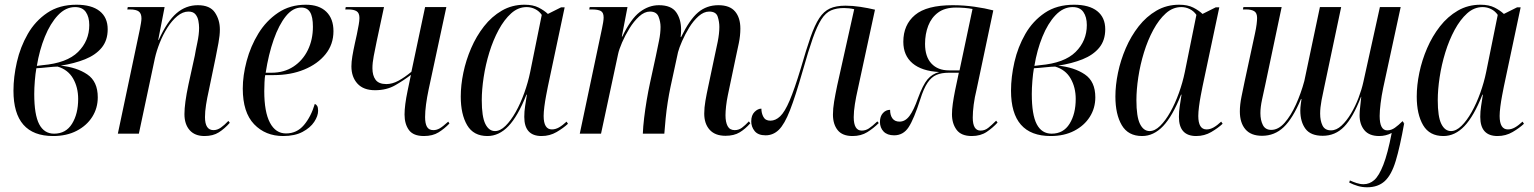

<svg xmlns="http://www.w3.org/2000/svg" viewBox="-20 -566 6494 813"><path d="M205 10Q37 10 37 -182Q37 -240 51.5 -303.5Q66 -367 97.5 -422Q129 -477 180 -511.5Q231 -546 304 -546Q368 -546 402 -519Q436 -492 436 -442Q436 -395 410.5 -364Q385 -333 340 -315Q295 -297 237 -288Q305 -281 349.5 -251Q394 -221 394 -154Q394 -108 370.5 -71Q347 -34 304.5 -12Q262 10 205 10ZM160 -290Q263 -299 310.5 -346Q358 -393 358 -460Q358 -494 343.5 -515Q329 -536 298 -536Q258 -536 225.5 -501.5Q193 -467 170 -410.5Q147 -354 136 -287ZM209 0Q259 0 285 -42Q311 -84 311 -147Q311 -196 289.5 -233.5Q268 -271 224 -284Q210 -284 182 -281Q154 -278 134 -277Q130 -255 127.5 -224Q125 -193 125 -168Q125 -80 146 -40Q167 0 209 0Z M846 10Q805 10 783 -15Q761 -40 761 -83Q761 -128 778 -208L805 -331Q808 -350 815.5 -385Q823 -420 823 -448Q823 -462 820 -478Q817 -494 807.5 -505.5Q798 -517 778 -517Q754 -517 731 -498Q708 -479 689 -449Q670 -419 656.5 -385Q643 -351 636 -320L568 0H479L572 -441Q575 -456 577 -468.5Q579 -481 579 -488Q579 -509 567.5 -517.5Q556 -526 530 -526H519L521 -536H677L650 -397H652Q688 -476 727.5 -510Q767 -544 818 -544Q869 -544 890 -513Q911 -482 911 -441Q911 -416 905 -384Q899 -352 893 -322L864 -182Q857 -151 852.5 -122.5Q848 -94 848 -70Q848 -15 884 -15Q900 -15 915 -25.5Q930 -36 947 -54L953 -46Q931 -21 906.5 -5.5Q882 10 846 10Z M1179 10Q1104 10 1056 -40Q1008 -90 1008 -191Q1008 -246 1024.5 -308Q1041 -370 1074 -424Q1107 -478 1157.5 -512Q1208 -546 1275 -546Q1331 -546 1361.5 -516.5Q1392 -487 1392 -434Q1392 -378 1358.5 -336.5Q1325 -295 1268 -271.5Q1211 -248 1139 -248H1103Q1101 -239 1100 -217.5Q1099 -196 1099 -180Q1099 -92 1123 -46.5Q1147 -1 1191 -1Q1237 -1 1267 -36.5Q1297 -72 1313 -126Q1319 -124 1323 -117.5Q1327 -111 1327 -97Q1327 -75 1310.5 -50Q1294 -25 1261 -7.5Q1228 10 1179 10ZM1129 -258Q1183 -258 1222.5 -284Q1262 -310 1283.5 -354Q1305 -398 1305 -453Q1305 -495 1293 -514.5Q1281 -534 1256 -534Q1220 -534 1190.5 -497.5Q1161 -461 1139 -398.5Q1117 -336 1105 -258Z M1775 10Q1730 10 1711.5 -15.5Q1693 -41 1693 -81Q1693 -120 1706 -182L1720 -249Q1690 -226 1653.5 -205Q1617 -184 1568 -184Q1519 -184 1493.5 -212Q1468 -240 1468 -285Q1468 -304 1472 -328Q1476 -352 1483 -384L1491 -420Q1496 -445 1499 -461.5Q1502 -478 1502 -490Q1502 -511 1490 -518.5Q1478 -526 1455 -526H1442L1444 -536H1606L1575 -391Q1568 -357 1562.5 -328.5Q1557 -300 1557 -277Q1557 -246 1570.5 -228Q1584 -210 1616 -210Q1641 -210 1667 -224Q1693 -238 1722 -262L1780 -536H1870L1795 -187Q1788 -154 1784 -124Q1780 -94 1780 -70Q1780 -43 1788 -29Q1796 -15 1815 -15Q1829 -15 1842 -22.5Q1855 -30 1878 -51L1883 -43Q1862 -21 1837 -5.5Q1812 10 1775 10Z M2044 10Q1985 10 1958 -36Q1931 -82 1931 -157Q1931 -205 1942 -258Q1953 -311 1975 -362Q1997 -413 2029.5 -454.5Q2062 -496 2105 -521Q2148 -546 2201 -546Q2237 -546 2260.5 -534Q2284 -522 2300 -507L2356 -535H2371L2300 -200Q2297 -185 2292.5 -161.5Q2288 -138 2285 -114.5Q2282 -91 2282 -75Q2282 -18 2317 -18Q2332 -18 2347 -26.5Q2362 -35 2379 -51L2385 -42Q2366 -24 2337 -7Q2308 10 2273 10Q2200 10 2200 -71Q2200 -94 2203.5 -116.5Q2207 -139 2211 -165H2209Q2173 -74 2133 -32Q2093 10 2044 10ZM2076 -11Q2098 -11 2120.5 -33Q2143 -55 2163.5 -91.5Q2184 -128 2200 -172.5Q2216 -217 2225 -261L2274 -503Q2263 -519 2246 -527.5Q2229 -536 2210 -536Q2174 -536 2144.5 -509.5Q2115 -483 2091.5 -439.5Q2068 -396 2052 -344Q2036 -292 2028 -239Q2020 -186 2020 -142Q2020 -72 2035 -41.5Q2050 -11 2076 -11Z M3052 9Q3008 9 2985 -16.5Q2962 -42 2962 -85Q2962 -110 2967 -139Q2972 -168 2979 -200L3006 -328Q3012 -354 3019 -389Q3026 -424 3026 -452Q3026 -474 3019 -495.5Q3012 -517 2983 -517Q2960 -517 2938 -497.5Q2916 -478 2898.5 -449.5Q2881 -421 2868.5 -392.5Q2856 -364 2851 -345L2819 -197Q2813 -169 2807.5 -134Q2802 -99 2798.5 -63.5Q2795 -28 2793 0H2702Q2703 -29 2707.5 -66.5Q2712 -104 2718.5 -142.5Q2725 -181 2732 -213L2757 -328Q2764 -362 2770.5 -393.5Q2777 -425 2777 -452Q2777 -474 2768.5 -495.5Q2760 -517 2732 -517Q2709 -517 2686.5 -496.5Q2664 -476 2645.5 -446Q2627 -416 2614 -386Q2601 -356 2597 -336L2525 0H2435L2529 -445Q2532 -459 2534 -471.5Q2536 -484 2536 -492Q2536 -513 2524 -519.5Q2512 -526 2485 -526H2475L2477 -536H2637L2613 -411H2615Q2651 -486 2689 -515Q2727 -544 2770 -544Q2822 -544 2843 -514.5Q2864 -485 2864 -440Q2864 -433 2863.5 -425Q2863 -417 2862 -409H2864Q2900 -483 2936 -513.5Q2972 -544 3022 -544Q3070 -544 3092.5 -517.5Q3115 -491 3115 -445Q3115 -415 3108.5 -383.5Q3102 -352 3096 -325L3062 -163Q3057 -139 3054.5 -116.5Q3052 -94 3052 -78Q3052 -49 3061 -32Q3070 -15 3091 -15Q3108 -15 3121.5 -25Q3135 -35 3151 -52L3157 -44Q3136 -20 3112 -5.5Q3088 9 3052 9Z M3590 10Q3547 10 3527 -15Q3507 -40 3507 -81Q3507 -106 3512 -136Q3517 -166 3525 -204L3597 -527Q3576 -532 3554 -532Q3522 -532 3499 -522Q3476 -512 3458 -484Q3440 -456 3421.5 -403.5Q3403 -351 3379 -266Q3348 -158 3325 -99Q3302 -40 3278 -16.5Q3254 7 3222 7Q3190 7 3175.5 -11Q3161 -29 3161 -52Q3161 -78 3175 -92Q3189 -106 3204 -106Q3204 -87 3212.5 -71Q3221 -55 3242 -55Q3264 -55 3283.5 -73.5Q3303 -92 3323.5 -140Q3344 -188 3371 -277Q3394 -357 3412 -408.5Q3430 -460 3449 -489Q3468 -518 3494 -530Q3520 -542 3560 -542Q3590 -542 3623 -537Q3656 -532 3685 -525L3612 -187Q3605 -157 3600 -125.5Q3595 -94 3595 -70Q3595 -13 3629 -13Q3645 -13 3659 -22Q3673 -31 3695 -52L3701 -45Q3679 -23 3652.5 -6.5Q3626 10 3590 10Z M4095 10Q4050 10 4030.5 -16.5Q4011 -43 4011 -82Q4011 -102 4014.5 -127Q4018 -152 4024 -182L4040 -258H3997Q3967 -258 3945.5 -249Q3924 -240 3907.5 -215.5Q3891 -191 3877 -146Q3850 -62 3827.5 -27.5Q3805 7 3766 7Q3737 7 3721.5 -9Q3706 -25 3706 -50Q3706 -73 3718.5 -87Q3731 -101 3749 -101Q3749 -78 3759 -64.5Q3769 -51 3789 -51Q3813 -51 3831 -75Q3849 -99 3867 -150Q3888 -207 3907.5 -230Q3927 -253 3957 -261Q3883 -265 3844 -298Q3805 -331 3805 -389Q3805 -461 3854.5 -502.5Q3904 -544 4014 -544Q4061 -544 4106.5 -537.5Q4152 -531 4186 -522L4115 -186Q4107 -154 4103 -123Q4099 -92 4099 -68Q4099 -13 4132 -13Q4150 -13 4164.5 -24.5Q4179 -36 4198 -55L4204 -47Q4184 -25 4158 -7.5Q4132 10 4095 10ZM3998 -268H4043L4098 -528Q4082 -531 4064 -532.5Q4046 -534 4028 -534Q3981 -534 3952.5 -513Q3924 -492 3910.5 -457Q3897 -422 3897 -380Q3897 -326 3924 -297Q3951 -268 3998 -268Z M4429 10Q4261 10 4261 -182Q4261 -240 4275.5 -303.5Q4290 -367 4321.5 -422Q4353 -477 4404 -511.5Q4455 -546 4528 -546Q4592 -546 4626 -519Q4660 -492 4660 -442Q4660 -395 4634.5 -364Q4609 -333 4564 -315Q4519 -297 4461 -288Q4529 -281 4573.5 -251Q4618 -221 4618 -154Q4618 -108 4594.5 -71Q4571 -34 4528.5 -12Q4486 10 4429 10ZM4384 -290Q4487 -299 4534.5 -346Q4582 -393 4582 -460Q4582 -494 4567.5 -515Q4553 -536 4522 -536Q4482 -536 4449.5 -501.5Q4417 -467 4394 -410.5Q4371 -354 4360 -287ZM4433 0Q4483 0 4509 -42Q4535 -84 4535 -147Q4535 -196 4513.5 -233.5Q4492 -271 4448 -284Q4434 -284 4406 -281Q4378 -278 4358 -277Q4354 -255 4351.5 -224Q4349 -193 4349 -168Q4349 -80 4370 -40Q4391 0 4433 0Z M4816 10Q4757 10 4730 -36Q4703 -82 4703 -157Q4703 -205 4714 -258Q4725 -311 4747 -362Q4769 -413 4801.5 -454.5Q4834 -496 4877 -521Q4920 -546 4973 -546Q5009 -546 5032.5 -534Q5056 -522 5072 -507L5128 -535H5143L5072 -200Q5069 -185 5064.5 -161.5Q5060 -138 5057 -114.5Q5054 -91 5054 -75Q5054 -18 5089 -18Q5104 -18 5119 -26.5Q5134 -35 5151 -51L5157 -42Q5138 -24 5109 -7Q5080 10 5045 10Q4972 10 4972 -71Q4972 -94 4975.5 -116.5Q4979 -139 4983 -165H4981Q4945 -74 4905 -32Q4865 10 4816 10ZM4848 -11Q4870 -11 4892.5 -33Q4915 -55 4935.5 -91.5Q4956 -128 4972 -172.5Q4988 -217 4997 -261L5046 -503Q5035 -519 5018 -527.5Q5001 -536 4982 -536Q4946 -536 4916.5 -509.5Q4887 -483 4863.5 -439.5Q4840 -396 4824 -344Q4808 -292 4800 -239Q4792 -186 4792 -142Q4792 -72 4807 -41.5Q4822 -11 4848 -11Z M5769 227Q5748 227 5729.5 221.5Q5711 216 5693 207L5696 198Q5709 204 5724 209Q5739 214 5754 214Q5779 214 5799 196.5Q5819 179 5837.5 132Q5856 85 5873 -3Q5848 10 5820 10Q5778 10 5757.5 -14.5Q5737 -39 5737 -78Q5737 -95 5740 -118.5Q5743 -142 5744 -156H5743Q5709 -68 5671.5 -29.5Q5634 9 5581 9Q5530 9 5508 -20.5Q5486 -50 5486 -98Q5486 -111 5488 -125Q5490 -139 5491 -146L5489 -147Q5454 -64 5415.5 -27.5Q5377 9 5324 9Q5277 9 5253.5 -18.5Q5230 -46 5230 -94Q5230 -123 5237 -157Q5244 -191 5250 -220L5294 -424Q5299 -447 5301 -463.5Q5303 -480 5303 -490Q5303 -511 5291 -518.5Q5279 -526 5256 -526H5243L5245 -536H5407L5338 -209Q5331 -177 5324 -144.5Q5317 -112 5317 -87Q5317 -57 5327.5 -36.5Q5338 -16 5363 -16Q5393 -16 5419.5 -46Q5446 -76 5467.5 -123.5Q5489 -171 5503 -223L5569 -536H5659L5588 -200Q5582 -174 5576 -142Q5570 -110 5570 -85Q5570 -55 5580 -34.5Q5590 -14 5616 -14Q5639 -14 5660.5 -34Q5682 -54 5700.5 -85Q5719 -116 5732.5 -151.5Q5746 -187 5753 -219L5823 -536H5911L5837 -194Q5830 -161 5826 -128.5Q5822 -96 5822 -75Q5822 -14 5854 -14Q5871 -14 5886.5 -25Q5902 -36 5919 -53L5924 -46Q5923 -44 5922 -43L5926 -45Q5908 56 5890 115.5Q5872 175 5843.5 201Q5815 227 5769 227Z M6092 10Q6033 10 6006 -36Q5979 -82 5979 -157Q5979 -205 5990 -258Q6001 -311 6023 -362Q6045 -413 6077.5 -454.5Q6110 -496 6153 -521Q6196 -546 6249 -546Q6285 -546 6308.5 -534Q6332 -522 6348 -507L6404 -535H6419L6348 -200Q6345 -185 6340.5 -161.5Q6336 -138 6333 -114.5Q6330 -91 6330 -75Q6330 -18 6365 -18Q6380 -18 6395 -26.5Q6410 -35 6427 -51L6433 -42Q6414 -24 6385 -7Q6356 10 6321 10Q6248 10 6248 -71Q6248 -94 6251.5 -116.5Q6255 -139 6259 -165H6257Q6221 -74 6181 -32Q6141 10 6092 10ZM6124 -11Q6146 -11 6168.5 -33Q6191 -55 6211.5 -91.5Q6232 -128 6248 -172.5Q6264 -217 6273 -261L6322 -503Q6311 -519 6294 -527.5Q6277 -536 6258 -536Q6222 -536 6192.5 -509.5Q6163 -483 6139.5 -439.5Q6116 -396 6100 -344Q6084 -292 6076 -239Q6068 -186 6068 -142Q6068 -72 6083 -41.5Q6098 -11 6124 -11Z"/></svg>

Font: Noto Serif Display Condensed
Style: Italic
Weight: 400
Width: 3
Italic angle: -12°
Designer: Monotype Design Team
Foundry: Monotype Imaging Inc.
Version: Version 2.009